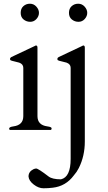

<svg xmlns="http://www.w3.org/2000/svg" viewBox="-20 -697 579 1030"><path d="M34 0Q29 -1 29 -7Q29 -16 52 -19Q105 -26 105 -74V-333Q105 -353 83 -361Q73 -364 61.5 -366.5Q50 -369 43.5 -371Q37 -373 35.5 -374.5Q34 -376 34 -381.5Q34 -387 41 -391L166 -450Q171 -453 173 -453Q181 -453 181 -441V-74Q181 -26 234 -19Q257 -16 257 -8.5Q257 -1 252 0ZM142 -580Q122 -580 106.5 -592.5Q91 -605 91 -628Q91 -651 105.5 -664Q120 -677 140.5 -677Q161 -677 175 -661.5Q189 -646 189 -628Q189 -610 175.5 -595Q162 -580 142 -580ZM307 265Q359 253 359 155V-333Q359 -353 337 -361Q327 -364 315.5 -366.5Q304 -369 297.5 -371Q291 -373 289.5 -374.5Q288 -376 288 -381.5Q288 -387 295 -391L420 -450Q425 -453 427 -453Q435 -453 435 -441V62Q435 140 403 204Q392 226 376 244Q333 302 263 310Q239 313 213 313Q187 313 161 293Q135 273 133 250Q133 224 159 211Q168 207 174 207Q185 207 241 250Q261 265 307 265ZM401 -580Q381 -580 365.5 -592.5Q350 -605 350 -628Q350 -651 364.5 -664Q379 -677 399.5 -677Q420 -677 434 -661.5Q448 -646 448 -628Q448 -610 434.5 -595Q421 -580 401 -580Z"/></svg>

Font: Cardo
Style: Regular
Weight: 400
Designer: David J. Perry
Foundry: David J. Perry
Version: Version 1.0451